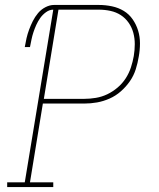

<svg xmlns="http://www.w3.org/2000/svg" viewBox="-20 -755 640 775"><path d="M9 0V-19H80L195 -716Q180 -716 166 -706Q152 -696 142.5 -682.5Q133 -669 126.5 -654.5Q120 -640 115 -625Q110 -610 107 -595Q104 -580 101 -565H80Q83 -583 87 -600.5Q91 -618 97.5 -635.5Q104 -653 112.5 -670Q121 -687 133.5 -702Q146 -717 163.5 -726Q181 -735 198 -735H379Q406 -735 432 -729.5Q458 -724 479.5 -711Q501 -698 515.5 -677Q530 -656 537.5 -631.5Q545 -607 545 -580Q545 -553 540 -526Q536 -501 528 -475.5Q520 -450 504.5 -427.5Q489 -405 468 -386.5Q447 -368 422 -357Q397 -346 371.5 -341.5Q346 -337 320 -337H153L101 -19H195V0ZM320 -356Q343 -356 367 -360Q391 -364 413 -374.5Q435 -385 454.5 -401.5Q474 -418 487.5 -439Q501 -460 508.5 -483Q516 -506 520 -529Q524 -553 524 -577Q524 -601 518 -623Q512 -645 499 -663.5Q486 -682 467.5 -694Q449 -706 426 -711Q403 -716 379 -716H216L157 -356Z"/></svg>

Font: Iosevka Etoile Thin Oblique
Style: Regular
Weight: 100
Italic angle: -9°
Designer: Belleve Invis
Foundry: Belleve Invis
Version: Version 15.5.2; ttfautohint (v1.8.4)